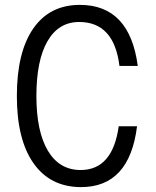

<svg xmlns="http://www.w3.org/2000/svg" viewBox="-20 -749 640 786"><path d="M310 -53Q441 -53 466 -232H541Q510 18 310 17Q185 16 117 -81Q49 -178 49 -356Q49 -535 116 -632Q183 -729 307 -729Q511 -729 544 -479H469Q447 -659 304 -659Q220 -659 174.5 -580.5Q129 -502 129 -356Q129 -211 176 -132Q223 -53 310 -53Z"/></svg>

Font: Orbit
Style: Regular
Weight: 400
Designer: Sooun Cho
Foundry: JAMO
Version: Version 1.000; ttfautohint (v1.8.4.7-5d5b);gftools[0.9.29]